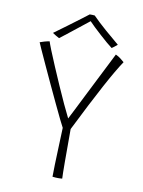

<svg xmlns="http://www.w3.org/2000/svg" viewBox="-92 -889 715 960"><g transform="rotate(10 266.0 -409.0)"><path d="M250 -244.5Q245.5 -252 230.5 -282.8Q215.5 -313.5 195 -357Q174.5 -400.5 152.2 -448.2Q130 -496 110.2 -539Q90.5 -582 77.2 -611.2Q64 -640.5 62 -646Q73 -650 85 -653.5Q97 -657 110.5 -659Q113.5 -648.5 126.2 -616.5Q139 -584.5 157.8 -540.5Q176.5 -496.5 197 -449.8Q217.5 -403 236.5 -362Q255.5 -321 268.5 -295.5Q276.5 -310.5 294 -345.5Q311.5 -380.5 334 -425.2Q356.5 -470 379.2 -515Q402 -560 420.5 -596.8Q439 -633.5 448 -651.5Q462.5 -645 473.5 -636.2Q484.5 -627.5 492.5 -620.5Q462 -575.5 412.5 -483.8Q363 -392 290 -245.5V-127Q290 -105 290 -76.8Q290 -48.5 290.5 -25.2Q291 -2 291.5 6Q286 6.5 280.5 6.8Q275 7 270 7Q257.5 7 242 5Q242 -15 243.2 -58Q244.5 -101 246.5 -151.5Q248.5 -202 250 -244.5ZM310 -825.5Q338.5 -796.5 378.5 -761.5Q418.5 -726.5 449 -701.5Q441 -694.5 434.5 -689.5Q428 -684.5 421.5 -680Q411 -687.5 393.8 -702.2Q376.5 -717 357.2 -734.5Q338 -752 321 -768Q304 -784 295 -794Q287 -787.5 269.5 -773.8Q252 -760 230.8 -743.2Q209.5 -726.5 189 -710.2Q168.5 -694 154 -683Q149.5 -685 136.8 -692.5Q124 -700 119.5 -703.5Q148.5 -724.5 183.2 -750.2Q218 -776 246.5 -797.5Q275 -819 284.5 -826.5Q290 -826.5 296.8 -826.5Q303.5 -826.5 310 -825.5Z"/></g></svg>

Font: Grandstander Thin
Style: Regular
Weight: 100
Designer: Tyler Finck
Foundry: Etcetera Type Co
Version: Version 1.200; ttfautohint (v1.8.3)